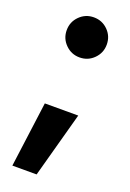

<svg xmlns="http://www.w3.org/2000/svg" viewBox="-130 -546 506 747"><g transform="rotate(20 123.5 -172.5)"><path d="M23.1 152.2 59 -118.4H197.4L123.5 152.2ZM124.4 -332.6Q90 -332.6 65.8 -356.9Q41.5 -381.2 41.5 -415.5Q41.5 -450.1 65.8 -474.3Q90 -498.4 124.4 -498.4Q159 -498.4 183.1 -474.3Q207.3 -450.1 207.3 -415.5Q207.3 -381.2 183.1 -356.9Q159 -332.6 124.4 -332.6Z"/></g></svg>

Font: Inter Khmer Looped
Style: Regular
Weight: 400
Designer: Rasmus Andersson, Sovichet Tep
Foundry: Anagata Design
Version: Version 1.000